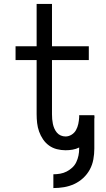

<svg xmlns="http://www.w3.org/2000/svg" viewBox="-20 -755 540 975"><path d="M251 200V130Q268 130 285.5 127Q303 124 318.5 116Q334 108 347 96Q360 84 367.5 68Q375 52 378.5 35Q382 18 382 0V-6Q366 2 348.5 5Q331 8 313 8Q291 8 269 2.5Q247 -3 229 -16Q211 -29 198.5 -47.5Q186 -66 178.5 -87Q171 -108 168.5 -130.5Q166 -153 166 -175V-450H59V-520H166V-735H244V-520H431V-450H244V-175Q244 -162 245 -150Q246 -138 248.5 -126Q251 -114 256 -102.5Q261 -91 269 -81.5Q277 -72 288.5 -67Q300 -62 313 -62Q329 -62 343.5 -71Q358 -80 366 -94.5Q374 -109 377.5 -125.5Q381 -142 382 -158V-170H459Q459 -167 459.5 -164.5Q460 -162 460 -160Q460 -158 459.5 -155.5Q459 -153 459 -151V0Q459 27 454 54.5Q449 82 436 106Q423 130 402.5 149Q382 168 357 179.5Q332 191 305 195.5Q278 200 251 200Z"/></svg>

Font: Iosevka Gothic
Style: Regular
Weight: 400
Monospace: yes
Designer: Belleve Invis
Foundry: Belleve Invis
Version: Version 15.5.1; ttfautohint (v1.8.4)